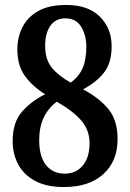

<svg xmlns="http://www.w3.org/2000/svg" viewBox="-20 -744 524 774"><path d="M238 10Q167 10 121 -15Q75 -40 53 -82Q31 -124 31 -175Q31 -251 69 -294Q107 -337 162 -364Q112 -395 81 -437Q50 -479 50 -545Q50 -594 70.5 -634.5Q91 -675 134 -699.5Q177 -724 247 -724Q336 -724 383 -676.5Q430 -629 430 -558Q430 -490 399 -451Q368 -412 315 -384Q383 -347 418.5 -302.5Q454 -258 454 -183Q454 -94 396.5 -42Q339 10 238 10ZM265 -411Q298 -435 313 -469Q328 -503 328 -556Q328 -601 307.5 -635.5Q287 -670 244 -670Q204 -670 183 -640Q162 -610 162 -560Q162 -504 189 -471Q216 -438 265 -411ZM241 -44Q286 -44 313.5 -76.5Q341 -109 341 -167Q341 -218 309 -256.5Q277 -295 209 -334Q175 -309 156.5 -270.5Q138 -232 138 -179Q138 -113 165.5 -78.5Q193 -44 241 -44Z"/></svg>

Font: Noto Serif Myanmar Cond SemBd
Style: Regular
Weight: 600
Width: 3
Designer: Ben Mitchell and the Monotype Design Team
Foundry: Monotype Imaging Inc.
Version: Version 2.106; ttfautohint (v1.8.4.7-5d5b)